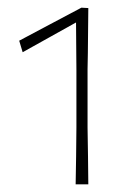

<svg xmlns="http://www.w3.org/2000/svg" viewBox="-20 -782 343 500"><path d="M177 -302Q178 -339.5 178.2 -374.2Q178.5 -409 179 -450V-599Q179 -630 178.5 -661Q178 -692 178 -723.5Q147 -706 112.2 -686.8Q77.5 -667.5 39 -646L30 -676Q70 -697 110.5 -718.8Q151 -740.5 192 -762L210 -761Q209.5 -724.5 209.2 -684.2Q209 -644 208 -602V-450Q209 -409 209.2 -374.2Q209.5 -339.5 210 -302Z"/></svg>

Font: Commissioner Loud Thin
Style: Regular
Weight: 100
Designer: Kostas Bartsokas
Foundry: Kostas Bartsokas
Version: Version 1.000; ttfautohint (v1.8.3)